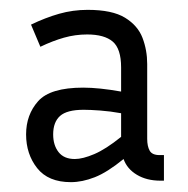

<svg xmlns="http://www.w3.org/2000/svg" viewBox="-20 -705 381 390"><path d="M306 -338Q278 -338 258 -350Q238 -362 231 -382Q198 -355 172.5 -345Q147 -335 124 -335Q78 -335 55.5 -363.5Q33 -392 33 -432Q33 -472 57.5 -499.5Q82 -527 149 -527Q181 -527 226 -519V-568Q226 -606 209 -620.5Q192 -635 157 -635Q133 -635 110 -628.5Q87 -622 62 -610L43 -655Q72 -669 100 -677Q128 -685 158 -685Q208 -685 234 -669Q260 -653 269.5 -628Q279 -603 279 -575V-423Q279 -408 284 -399Q289 -390 304 -390H313V-338ZM88 -432Q88 -410 99 -396Q110 -382 132 -382Q148 -382 171.5 -392Q195 -402 226 -427V-475Q204 -479 183.5 -480.5Q163 -482 150 -482Q116 -482 102 -469.5Q88 -457 88 -432Z"/></svg>

Font: Inria Sans Light
Style: Regular
Weight: 300
Designer: Black Foundry Team
Foundry: Black Foundry
Version: Version 1.2; ttfautohint (v1.8.3)